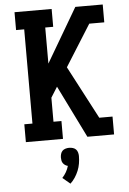

<svg xmlns="http://www.w3.org/2000/svg" viewBox="-64 -781 727 1082"><g transform="rotate(-5 300.0 -240.0)"><path d="M408 0 262 -296 225 -237V-101H270V0H60V-101H106V-634H60V-735H270V-634H225V-430L404 -735H559V-634H474L327 -400L484 -101H559V0ZM290 255 247 219Q260 205 269.5 188.5Q279 172 284 154Q276 152 269 147.5Q262 143 257 136Q252 129 250.5 120.5Q249 112 249 104Q249 94 252 83.5Q255 73 262 66Q269 59 279.5 56Q290 53 300 53Q310 53 320.5 56Q331 59 338 66Q345 73 348 83.5Q351 94 351 104Q351 125 347.5 146Q344 167 336 186.5Q328 206 316.5 223.5Q305 241 290 255Z"/></g></svg>

Font: Iosevka Plex Etoile
Style: Bold
Weight: 700
Designer: Belleve Invis
Foundry: Belleve Invis
Version: Version 25.1.1; ttfautohint (v1.8.4)